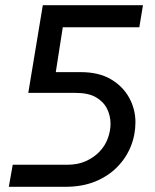

<svg xmlns="http://www.w3.org/2000/svg" viewBox="-20 -720 596 740"><path d="M14 0 29 -85H239Q280 -85 311 -99Q342 -113 363.5 -135.5Q385 -158 395.5 -186.5Q406 -215 406 -243Q406 -274 392.5 -301Q379 -328 350 -345Q321 -362 271 -362H89L145 -700H531L517 -615H222L195 -442H291Q361 -442 407.5 -414.5Q454 -387 478 -343Q502 -299 502 -249Q502 -200 484 -155.5Q466 -111 431.5 -76Q397 -41 347 -20.5Q297 0 231 0Z"/></svg>

Font: MuseoModerno
Style: Italic
Weight: 400
Italic angle: -9°
Designer: Pablo Cosgaya, Héctor Gatti, Marcela Romero, and the Authors of The MuseoModerno Project.
Foundry: Omnibus-Type Team
Version: Version 1.003